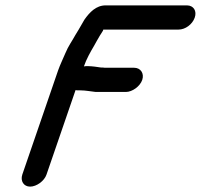

<svg xmlns="http://www.w3.org/2000/svg" viewBox="-20 -686 747 714"><path d="M153 -37 261 -351C264 -350 268 -350 271 -350H278C299 -350 316 -346 336 -344H448C472 -344 501 -365 509 -389C517 -413 503 -434 479 -434H370C365 -435 360 -435 355 -435C344 -437 320 -440 309 -440H302C299 -440 295 -440 292 -439C301 -466 317 -494 330 -516L340 -534L351 -553C354 -558 359 -565 363 -572L364 -576H644C669 -576 695 -595 704 -620C713 -645 700 -666 675 -666H373C337 -666 313 -640 294 -613C287 -602 279 -586 272 -575L261 -557C248 -533 234 -515 223 -488C215 -469 203 -444 196 -424L63 -37C55 -13 68 8 92 8C116 8 145 -13 153 -37Z"/></svg>

Font: Electronic
Style: BlkSuIt
Weight: 900
Version: Version 1.011